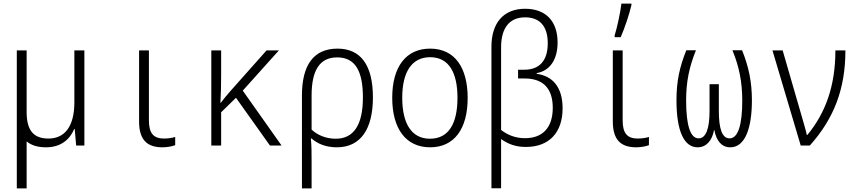

<svg xmlns="http://www.w3.org/2000/svg" viewBox="-20 -814 4810 1074"><path d="M237 10C320 10 370 -33 395 -92H398L406 0H452V-532H396V-242C396 -108 343 -39 251 -39C170 -39 129 -82 129 -187V-532H74V240H129V-23C155 -1 192 10 237 10Z M888 10C914 10 943 5 960 -2V-48C946 -43 920 -39 898 -39C840 -39 813 -67 813 -140V-532H758V-134C758 -32 803 10 888 10Z M1162 0H1217V-186L1300 -267L1490 0H1555L1338 -307L1540 -532H1471L1271 -307C1250 -284 1234 -263 1215 -239H1213C1216 -292 1217 -339 1217 -391V-532H1162Z M1669 -280V240H1723V84C1723 43 1723 4 1719 -39H1723C1756 -10 1803 10 1864 10C1998 10 2066 -93 2066 -269C2066 -451 1997 -542 1868 -542C1734 -542 1669 -450 1669 -280ZM1858 -38C1804 -38 1756 -58 1723 -89V-279C1723 -419 1767 -493 1866 -493C1967 -493 2010 -417 2010 -269C2010 -116 1959 -38 1858 -38Z M2386 10C2521 10 2596 -93 2596 -266C2596 -436 2524 -542 2386 -542C2253 -542 2174 -443 2174 -267C2174 -93 2251 10 2386 10ZM2385 -38C2282 -38 2230 -123 2230 -267C2230 -412 2284 -494 2386 -494C2493 -494 2539 -405 2539 -267C2539 -123 2490 -38 2385 -38Z M2729 -553V239H2783V-36C2823 -8 2864 8 2922 8C3051 8 3127 -72 3127 -208C3127 -326 3072 -389 2982 -401V-405C3057 -418 3099 -482 3099 -576C3099 -697 3032 -765 2917 -765C2798 -765 2729 -687 2729 -553ZM2917 -41C2862 -41 2820 -59 2783 -87V-549C2783 -659 2831 -717 2917 -717C2997 -717 3044 -670 3044 -572C3044 -474 2997 -424 2913 -424H2878V-375H2915C3023 -375 3072 -314 3072 -211C3072 -103 3018 -41 2917 -41Z M3418 -615V-606H3452C3474 -656 3500 -733 3512 -785V-794H3456C3451 -747 3431 -656 3418 -615ZM3538 10C3564 10 3593 5 3610 -2V-48C3596 -43 3570 -39 3548 -39C3490 -39 3463 -67 3463 -140V-532H3408V-134C3408 -32 3453 10 3538 10Z M3882 10C3930 10 3963 -26 3974 -86H3976C3987 -26 4017 10 4065 10C4150 10 4186 -102 4186 -253C4186 -356 4168 -441 4131 -533H4077C4114 -443 4132 -357 4132 -251C4132 -117 4109 -40 4061 -40C4019 -40 4001 -95 4001 -193V-343H3949V-193C3949 -95 3929 -40 3888 -40C3842 -40 3818 -112 3818 -252C3818 -359 3836 -441 3873 -533H3819C3782 -440 3764 -361 3764 -253C3764 -82 3806 10 3882 10Z M4459 0H4510C4644 -150 4709 -315 4709 -532H4653C4653 -334 4598 -182 4496 -59H4493C4488 -86 4475 -126 4466 -159L4358 -532H4301Z"/></svg>

Font: Noto Sans Mono Condensed Light
Style: Regular
Weight: 300
Width: 3
Designer: Monotype Design Team
Foundry: Monotype Imaging Inc.
Version: Version 2.014